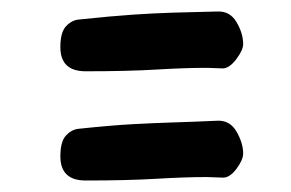

<svg xmlns="http://www.w3.org/2000/svg" viewBox="-20 -538 507 334"><path d="M129 -414Q85 -414 85 -456Q85 -482 95 -492.5Q105 -503 117 -504Q174 -510 211 -512.5Q248 -515 281 -516Q314 -517 358 -518Q380 -519 391.5 -499.5Q403 -480 403 -461Q403 -451 391 -435Q379 -419 367 -419Q360 -419 353.5 -419.5Q347 -420 340 -420Q302 -420 252 -417Q202 -414 129 -414ZM129 -224Q85 -224 85 -266Q85 -292 95 -302.5Q105 -313 117 -314Q174 -320 211 -322Q248 -324 281 -325Q314 -326 358 -328Q380 -329 391.5 -309Q403 -289 403 -271Q403 -260 391.5 -244.5Q380 -229 368 -229Q361 -229 354 -229.5Q347 -230 340 -230Q302 -230 252 -227Q202 -224 129 -224Z"/></svg>

Font: Fuzzy Bubbles
Style: Bold
Weight: 700
Designer: Robert E. Leuschke
Foundry: Robert E. Leuschke
Version: Version 1.010; ttfautohint (v1.8.3)